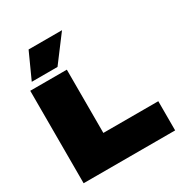

<svg xmlns="http://www.w3.org/2000/svg" viewBox="-210 -1099 1200 1259"><g transform="rotate(-30 390.0 -470.0)"><path d="M59 0V-700H336V-221H752V0ZM97 -746 185 -940H438L292 -746Z"/></g></svg>

Font: Georama Extended Black
Style: Regular
Weight: 900
Width: 7
Designer: Jean-Baptiste Levee
Foundry: Production Type
Version: Version 1.000